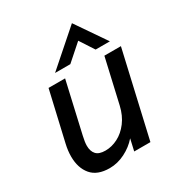

<svg xmlns="http://www.w3.org/2000/svg" viewBox="-170 -828 898 957"><g transform="rotate(-30 279.0 -349.0)"><path d="M46.4 -135.3Q46.4 -168 54.7 -204.1L120.1 -487.8H215.3L148.9 -196.8Q141.1 -163.1 141.1 -142.6Q141.1 -110.8 157.2 -93Q173.3 -75.2 210.4 -75.2Q247.1 -75.2 282.2 -93.3Q317.4 -111.3 344.5 -147.2Q371.6 -183.1 383.3 -233.9L441.4 -487.8H536.6L424.8 0H331.5L346.7 -66.9Q317.4 -32.7 273.9 -10.7Q230.5 11.2 185.1 11.2Q114.3 11.2 80.3 -29.1Q46.4 -69.3 46.4 -135.3ZM185.5 -536.1 382.3 -709 501 -536.1H418.9L365.7 -617.7L273.4 -536.1Z"/></g></svg>

Font: Acari Sans Medium
Style: Italic
Weight: 500
Italic angle: -13°
Designer: Alfredo Marco Pradil and Stefan Peev
Foundry: Hanken Design Co.
Version: Version 1.045